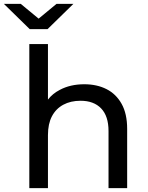

<svg xmlns="http://www.w3.org/2000/svg" viewBox="-60 -969 761 989"><path d="M374 -535Q439 -535 488.5 -510Q538 -485 566.5 -434Q595 -383 595 -305V0H499V-294Q499 -371 461 -410.5Q423 -450 355 -450Q304 -450 266 -429.5Q228 -409 207.5 -370Q187 -331 187 -273V0H91V-742H187V-456Q211 -487 248 -506Q302 -535 374 -535ZM93 -819 -40 -949H47L139 -873L231 -949H318L185 -819Z"/></svg>

Font: Montserrat Z Med
Style: Regular
Weight: 500
Designer: Julieta Ulanovsky
Foundry: Julieta Ulanovsky
Version: Version 8.000